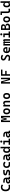

<svg xmlns="http://www.w3.org/2000/svg" viewBox="6924 -7714 801 14688"><g transform="rotate(-90 7324.0 -370.5)"><path d="M365.2 9.8Q37.1 9.8 37.1 -347.7Q37.1 -517.1 119.6 -610.1Q202.1 -703.1 353.5 -703.1Q423.3 -703.1 476.6 -680.7Q529.8 -658.2 556.2 -616.7L483.9 -531.2Q461.9 -561 428 -577.1Q394 -593.3 354.5 -593.3Q266.1 -593.3 213.1 -530.5Q160.2 -467.8 160.2 -352.5Q160.2 -100.1 381.8 -100.1Q452.6 -100.1 521.5 -129.4L543.9 -23.4Q459 9.8 365.2 9.8Z M978.5 4.9 971.7 -109.4H960.4Q954.1 -49.8 911.9 -20Q869.6 9.8 800.3 9.8Q718.3 9.8 673.1 -30Q627.9 -69.8 627.9 -143.6Q627.9 -228.5 688.5 -273.9Q749 -319.3 859.9 -319.3Q918.9 -319.3 962.4 -310.1V-320.3Q962.4 -365.7 926.8 -387Q891.1 -408.2 820.3 -410.2L691.4 -413.6L701.2 -522.5L810.5 -521Q946.3 -519 1012.2 -465.6Q1078.1 -412.1 1078.1 -309.6V-108.4L1156.2 -97.7V0ZM962.4 -212.9Q936 -217.8 912.4 -218.5Q888.7 -219.2 862.8 -219.2Q747.6 -219.2 747.6 -151.4Q747.6 -90.3 826.7 -90.3Q872.1 -90.3 902.1 -106.7Q932.1 -123 947.3 -148.2Q962.4 -173.3 962.4 -200.2Z M1424.8 9.8Q1308.6 9.8 1243.2 -4.9L1257.3 -118.2Q1314.5 -110.4 1355.5 -106.4Q1396.5 -102.5 1424.8 -102.5Q1496.1 -102.5 1528.1 -114.3Q1560.1 -126 1560.1 -151.4Q1560.1 -168 1550.8 -176.5Q1541.5 -185.1 1521.5 -190.4L1372.6 -231.9Q1310.5 -249 1280.8 -279.1Q1251 -309.1 1251 -363.8Q1251 -448.2 1319.1 -487.8Q1387.2 -527.3 1531.2 -527.3Q1565.9 -527.3 1600.6 -524.9Q1635.3 -522.5 1672.9 -517.6L1660.2 -408.2Q1617.7 -412.1 1585.7 -413.6Q1553.7 -415 1528.3 -415Q1447.3 -415 1411.1 -403.8Q1375 -392.6 1375 -367.7Q1375 -351.1 1385.7 -343.3Q1396.5 -335.4 1418.9 -329.6L1543.9 -295.9Q1616.7 -277.3 1651.6 -243.7Q1686.5 -210 1686.5 -151.9Q1686.5 -69.3 1622.8 -29.8Q1559.1 9.8 1424.8 9.8Z M2106.9 9.8Q1969.2 9.8 1894.3 -59.8Q1819.3 -129.4 1819.3 -259.8Q1819.3 -386.7 1888.7 -457Q1958 -527.3 2086.9 -527.3Q2165.5 -527.3 2221.2 -497.6Q2276.9 -467.8 2300.8 -412.6L2211.4 -342.8Q2189.9 -377.4 2156.5 -396.2Q2123 -415 2083 -415Q2016.6 -415 1979.5 -376Q1942.4 -336.9 1942.4 -264.6Q1942.4 -185.5 1988.3 -144Q2034.2 -102.5 2118.7 -102.5Q2154.3 -102.5 2189.7 -106Q2225.1 -109.4 2258.8 -115.2L2271.5 -4.9Q2231.4 3.9 2189.5 6.8Q2147.5 9.8 2106.9 9.8Z M2736.3 4.9 2729.5 -109.4H2718.3Q2711.9 -49.8 2669.7 -20Q2627.4 9.8 2558.1 9.8Q2476.1 9.8 2430.9 -30Q2385.7 -69.8 2385.7 -143.6Q2385.7 -228.5 2446.3 -273.9Q2506.8 -319.3 2617.7 -319.3Q2676.8 -319.3 2720.2 -310.1V-320.3Q2720.2 -365.7 2684.6 -387Q2648.9 -408.2 2578.1 -410.2L2449.2 -413.6L2459 -522.5L2568.4 -521Q2704.1 -519 2770 -465.6Q2835.9 -412.1 2835.9 -309.6V-108.4L2914.1 -97.7V0ZM2720.2 -212.9Q2693.8 -217.8 2670.2 -218.5Q2646.5 -219.2 2620.6 -219.2Q2505.4 -219.2 2505.4 -151.4Q2505.4 -90.3 2584.5 -90.3Q2629.9 -90.3 2659.9 -106.7Q2689.9 -123 2705.1 -148.2Q2720.2 -173.3 2720.2 -200.2Z M3176.3 9.8Q3077.6 9.8 3024.7 -58.6Q2971.7 -127 2971.7 -256.3Q2971.7 -387.7 3024.9 -457.5Q3078.1 -527.3 3176.8 -527.3Q3290.5 -527.3 3306.2 -423.8H3317.9V-732.4H3438.5V0L3333.5 4.9L3318.4 -93.8H3307.6Q3301.3 -43.5 3267.1 -16.8Q3232.9 9.8 3176.3 9.8ZM3317.9 -251.5V-265.6Q3317.9 -417.5 3207.5 -417.5Q3152.3 -417.5 3123 -376Q3093.8 -334.5 3093.8 -256.3Q3093.8 -100.1 3207.5 -100.1Q3265.6 -100.1 3291.7 -137.2Q3317.9 -174.3 3317.9 -251.5Z M3588.9 0V-109.4H3782.7V-408.2H3618.2V-517.6H3902.8V-109.4H4058.6V0ZM3837.9 -592.3Q3803.2 -592.3 3780.8 -614.7Q3758.3 -637.2 3758.3 -671.9Q3758.3 -706.5 3780.8 -729Q3803.2 -751.5 3837.9 -751.5Q3872.6 -751.5 3895 -729Q3917.5 -706.5 3917.5 -671.9Q3917.5 -637.2 3895 -614.7Q3872.6 -592.3 3837.9 -592.3Z M4494.1 4.9 4487.3 -109.4H4476.1Q4469.7 -49.8 4427.5 -20Q4385.3 9.8 4315.9 9.8Q4233.9 9.8 4188.7 -30Q4143.6 -69.8 4143.6 -143.6Q4143.6 -228.5 4204.1 -273.9Q4264.6 -319.3 4375.5 -319.3Q4434.6 -319.3 4478 -310.1V-320.3Q4478 -365.7 4442.4 -387Q4406.7 -408.2 4335.9 -410.2L4207 -413.6L4216.8 -522.5L4326.2 -521Q4461.9 -519 4527.8 -465.6Q4593.8 -412.1 4593.8 -309.6V-108.4L4671.9 -97.7V0ZM4478 -212.9Q4451.7 -217.8 4428 -218.5Q4404.3 -219.2 4378.4 -219.2Q4263.2 -219.2 4263.2 -151.4Q4263.2 -90.3 4342.3 -90.3Q4387.7 -90.3 4417.7 -106.7Q4447.8 -123 4462.9 -148.2Q4478 -173.3 4478 -200.2Z M5331.1 0V-693.4H5502L5562.5 -388.2H5570.3L5630.9 -693.4H5801.8V0H5690.9V-570.3H5676.8L5611.3 -258.8H5521.5L5456.1 -570.3H5441.9V0Z M6152.3 9.8Q6042 9.8 5981.4 -60.5Q5920.9 -130.9 5920.9 -258.8Q5920.9 -387.2 5981.4 -457.3Q6042 -527.3 6152.3 -527.3Q6262.7 -527.3 6323.2 -457.3Q6383.8 -387.2 6383.8 -258.8Q6383.8 -130.9 6323.2 -60.5Q6262.7 9.8 6152.3 9.8ZM6152.3 -102.5Q6203.6 -102.5 6231.7 -143.3Q6259.8 -184.1 6259.8 -258.8Q6259.8 -334 6231.7 -374.5Q6203.6 -415 6152.3 -415Q6101.1 -415 6073 -374.5Q6044.9 -334 6044.9 -258.8Q6044.9 -184.1 6073 -143.3Q6101.1 -102.5 6152.3 -102.5Z M6833.5 0V-317.4Q6833.5 -364.3 6812.3 -389.6Q6791 -415 6752 -415Q6643.1 -415 6643.1 -271.5V0H6522.5V-517.6H6630.9L6641.1 -423.8H6654.8Q6661.1 -476.1 6691.4 -501.7Q6721.7 -527.3 6782.2 -527.3Q6864.3 -527.3 6909.2 -477.5Q6954.1 -427.7 6954.1 -336.9V0Z M7324.2 9.8Q7213.9 9.8 7153.3 -60.5Q7092.8 -130.9 7092.8 -258.8Q7092.8 -387.2 7153.3 -457.3Q7213.9 -527.3 7324.2 -527.3Q7434.6 -527.3 7495.1 -457.3Q7555.7 -387.2 7555.7 -258.8Q7555.7 -130.9 7495.1 -60.5Q7434.6 9.8 7324.2 9.8ZM7324.2 -102.5Q7375.5 -102.5 7403.6 -143.3Q7431.6 -184.1 7431.6 -258.8Q7431.6 -334 7403.6 -374.5Q7375.5 -415 7324.2 -415Q7272.9 -415 7244.9 -374.5Q7216.8 -334 7216.8 -258.8Q7216.8 -184.1 7244.9 -143.3Q7272.9 -102.5 7324.2 -102.5Z M8553.2 0 8400.4 -536.1H8385.3V0H8270.5V-693.4H8439L8591.8 -157.2H8606.9V-693.4H8721.7V0Z M8872.1 0V-693.4H9340.8V-585H8989.7V-372.6H9248V-263.7H8989.7V0Z M10230 9.8Q10108.9 9.8 10019 -28.3L10034.7 -147Q10143.1 -100.1 10237.8 -100.1Q10356.4 -100.1 10356.4 -181.6Q10356.4 -233.9 10296.9 -261.2L10189 -312.5Q10116.7 -347.2 10077.1 -397.2Q10037.6 -447.3 10037.6 -512.7Q10037.6 -603.5 10095.5 -653.3Q10153.3 -703.1 10259.3 -703.1Q10391.6 -703.1 10483.9 -615.7L10403.3 -526.9Q10328.1 -593.8 10259.8 -593.8Q10213.9 -593.8 10188.5 -573Q10163.1 -552.2 10163.1 -512.7Q10163.1 -485.4 10180.4 -464.6Q10197.8 -443.8 10230.5 -427.2L10327.6 -378.9Q10402.3 -341.8 10442.1 -293.2Q10481.9 -244.6 10481.9 -181.2Q10481.9 -88.4 10417.7 -39.3Q10353.5 9.8 10230 9.8Z M10882.3 9.8Q10748.5 9.8 10676 -59.8Q10603.5 -129.4 10603.5 -259.8Q10603.5 -386.7 10665.3 -457Q10727.1 -527.3 10839.4 -527.3Q10947.8 -527.3 11007.1 -462.9Q11066.4 -398.4 11066.4 -275.9Q11066.4 -240.7 11063.5 -209H10726.6Q10755.9 -101.6 10894 -101.6Q10928.2 -101.6 10961.2 -105.2Q10994.1 -108.9 11028.3 -115.2L11041 -3.9Q10992.7 4.9 10952.9 7.3Q10913.1 9.8 10882.3 9.8ZM10721.2 -295.9H10951.2Q10951.2 -355.5 10921.9 -387Q10892.6 -418.5 10840.3 -418.5Q10789.6 -418.5 10758.8 -386.7Q10728 -355 10721.2 -295.9Z M11549.8 0V-368.7Q11549.8 -422.4 11515.1 -422.4Q11473.6 -422.4 11473.6 -359.4V0H11379.4V-378.4Q11379.4 -422.4 11344.2 -422.4Q11302.2 -422.4 11302.2 -359.4V0H11182.6V-517.6H11290.5L11297.4 -453.1H11307.6Q11315.9 -527.3 11390.1 -527.3Q11456.5 -527.3 11470.2 -453.1H11481Q11484.4 -486.3 11506.8 -506.8Q11529.3 -527.3 11567.9 -527.3Q11620.6 -527.3 11644.8 -498.5Q11668.9 -469.7 11668.9 -405.3V0Z M11792 0V-109.4H11985.8V-408.2H11821.3V-517.6H12106V-109.4H12261.7V0ZM12041 -592.3Q12006.3 -592.3 11983.9 -614.7Q11961.4 -637.2 11961.4 -671.9Q11961.4 -706.5 11983.9 -729Q12006.3 -751.5 12041 -751.5Q12075.7 -751.5 12098.1 -729Q12120.6 -706.5 12120.6 -671.9Q12120.6 -637.2 12098.1 -614.7Q12075.7 -592.3 12041 -592.3Z M12377.9 0V-693.4H12588.9Q12696.8 -693.4 12755.6 -648.2Q12814.5 -603 12814.5 -520Q12814.5 -454.6 12772 -416.3Q12729.5 -377.9 12650.9 -372.6V-360.8H12662.1Q12758.3 -360.8 12810.8 -316.4Q12863.3 -272 12863.3 -190.4Q12863.3 -99.6 12807.4 -49.8Q12751.5 0 12648.4 0ZM12495.6 -108.4H12620.1Q12677.7 -108.4 12709.5 -135Q12741.2 -161.6 12741.2 -210Q12741.2 -258.3 12707.8 -285.2Q12674.3 -312 12613.3 -312H12495.6ZM12495.6 -420.4H12590.8Q12692.4 -420.4 12692.4 -505.4Q12692.4 -585 12584 -585H12495.6Z M13183.6 9.8Q13073.2 9.8 13012.7 -60.5Q12952.1 -130.9 12952.1 -258.8Q12952.1 -387.2 13012.7 -457.3Q13073.2 -527.3 13183.6 -527.3Q13293.9 -527.3 13354.5 -457.3Q13415 -387.2 13415 -258.8Q13415 -130.9 13354.5 -60.5Q13293.9 9.8 13183.6 9.8ZM13183.6 -102.5Q13234.9 -102.5 13262.9 -143.3Q13291 -184.1 13291 -258.8Q13291 -334 13262.9 -374.5Q13234.9 -415 13183.6 -415Q13132.3 -415 13104.2 -374.5Q13076.2 -334 13076.2 -258.8Q13076.2 -184.1 13104.2 -143.3Q13132.3 -102.5 13183.6 -102.5Z M13846.7 9.8Q13752 9.8 13710.2 -42Q13668.5 -93.8 13668.5 -207.5V-623H13519.5V-732.4H13788.6V-212.4Q13788.6 -158.7 13806.4 -134.3Q13824.2 -109.9 13885.7 -109.9Q13927.7 -109.9 13992.2 -128.4L14005.9 -10.7Q13965.3 0 13927.7 4.9Q13890.1 9.8 13846.7 9.8Z M14309.1 9.8Q14210.4 9.8 14157.5 -58.6Q14104.5 -127 14104.5 -256.3Q14104.5 -387.7 14157.7 -457.5Q14210.9 -527.3 14309.6 -527.3Q14423.3 -527.3 14439 -423.8H14450.7V-732.4H14571.3V0L14466.3 4.9L14451.2 -93.8H14440.4Q14434.1 -43.5 14399.9 -16.8Q14365.7 9.8 14309.1 9.8ZM14450.7 -251.5V-265.6Q14450.7 -417.5 14340.3 -417.5Q14285.2 -417.5 14255.9 -376Q14226.6 -334.5 14226.6 -256.3Q14226.6 -100.1 14340.3 -100.1Q14398.4 -100.1 14424.6 -137.2Q14450.7 -174.3 14450.7 -251.5Z"/></g></svg>

Font: Cascadia Mono NF SemiBold
Style: Regular
Weight: 600
Monospace: yes
Designer: Aaron Bell
Foundry: Saja Typeworks
Version: Version 2404.023; ttfautohint (v1.8.4)